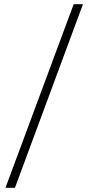

<svg xmlns="http://www.w3.org/2000/svg" viewBox="-20 -750 444 912"><path d="M6 142 330 -730H374L51 142Z"/></svg>

Font: Arima Madurai ExtraLight
Style: Regular
Weight: 275
Designer: Joana Correia and Natanael Gama
Foundry: NDISCOVER
Version: Version 1.020